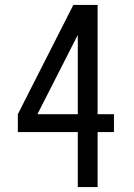

<svg xmlns="http://www.w3.org/2000/svg" viewBox="-20 -755 540 775"><path d="M294 0V-222H52V-294L276 -735H374V-294H440V-222H374V0ZM131 -294H294V-614Z"/></svg>

Font: Iosevka SS01
Style: Regular
Weight: 400
Monospace: yes
Designer: Belleve Invis
Foundry: Belleve Invis
Version: 2.3.3; ttfautohint (v1.8.3)